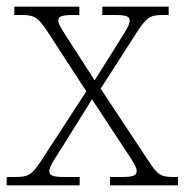

<svg xmlns="http://www.w3.org/2000/svg" viewBox="-21 -556 554 576"><path d="M-1 0H218V-25H173C134 -25 127 -31 127 -42C127 -55 140 -75 157 -101L255 -258L357 -103C379 -71 389 -54 389 -43C389 -31 382 -25 344 -25H309V0H513V-25H499C461 -25 451 -32 424 -74L281 -290L390 -460C420 -505 429 -511 470 -511H485V-536H286V-511H324C360 -511 368 -506 368 -494C368 -482 356 -463 339 -436L263 -315L183 -439C166 -466 154 -483 154 -494C154 -505 160 -511 199 -511H217V-536H22V-511H44C84 -511 93 -503 121 -462L238 -282L104 -76C75 -32 66 -25 23 -25H-1Z"/></svg>

Font: Noto Serif Ethiopic ExtraLight
Style: Regular
Weight: 200
Designer: Monotype Design Team
Foundry: Monotype Imaging Inc.
Version: Version 2.102